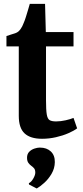

<svg xmlns="http://www.w3.org/2000/svg" viewBox="-20 -722 438 1012"><path d="M201.5 9.5Q140 9.5 109.5 -19Q79 -47.5 79 -111.5V-477.5H14V-532Q25.5 -536.5 37.8 -539.8Q50 -543 60.2 -546.8Q70.5 -550.5 77 -556Q83.5 -562 88.2 -568.5Q93 -575 97.2 -583.2Q101.5 -591.5 105.5 -602.5Q111 -615 116.5 -632.8Q122 -650.5 127.5 -668.8Q133 -687 137 -701.5H217.5L221.5 -553H367.5V-477.5H222.5V-194.5Q222.5 -142.5 226.5 -118.8Q230.5 -95 242 -88.5Q253.5 -82 275.5 -82Q300 -82 326 -88Q352 -94 367.5 -100.5L386.5 -45.5Q369.5 -32.5 340.2 -19.8Q311 -7 275 1.2Q239 9.5 201.5 9.5ZM269 132.5Q268.5 165.5 251.8 194Q235 222.5 212.8 242.2Q190.5 262 174.5 271H172.5L133 250.5L132 243.5Q145 237.5 155.5 219Q166 200.5 166 188Q166 172.5 159.5 165Q153 157.5 145 152Q137 146.5 129.8 136.8Q122.5 127 122.5 109.5Q122.5 89.5 134.2 77.8Q146 66 161.8 61Q177.5 56 188 56H191Q226 56 247.8 76.2Q269.5 96.5 269 132.5Z"/></svg>

Font: Merriweather 24pt
Style: Bold
Weight: 700
Designer: Eben Sorkin
Foundry: Eben Sorkin
Version: Version 2.100